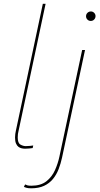

<svg xmlns="http://www.w3.org/2000/svg" viewBox="-20 -802 542 1040"><path d="M116 3.5Q107.5 3.5 98 1.5Q88.5 -0.5 80.2 -6.5Q72 -12.5 66.8 -24.5Q61.5 -36.5 61.5 -57Q61.5 -68 62.8 -76.5Q64 -85 66 -94L212 -781.5H227L80.5 -93Q78.5 -85 77.2 -76.5Q76 -68 76 -57Q76 -27 90.8 -18.8Q105.5 -10.5 119.5 -10.5Q131.5 -10.5 142.8 -11.8Q154 -13 160 -14L157 0Q151 1 139.8 2.2Q128.5 3.5 116 3.5ZM148.5 218Q133 218 123.2 215.2Q113.5 212.5 109.5 210L116 197Q121.5 200 128.8 202Q136 204 150 204Q201 204 231.5 179.8Q262 155.5 278 119.2Q294 83 301.5 47.5L425 -531H440.5L316 52Q309 84.5 297.5 114.2Q286 144 266.8 167.5Q247.5 191 218.8 204.5Q190 218 148.5 218ZM472 -688.5Q461 -688.5 453.5 -696Q446 -703.5 446 -714.5Q446 -721.5 449.5 -727.2Q453 -733 459 -736.5Q465 -740 472 -740Q482.5 -740 490 -732.5Q497.5 -725 497.5 -714.5Q497.5 -707.5 494 -701.5Q490.5 -695.5 484.8 -692Q479 -688.5 472 -688.5Z"/></svg>

Font: Epilogue Thin
Style: Italic
Weight: 250
Italic angle: -12°
Designer: Tyler Finck
Foundry: Etcetera Type Co
Version: Version 2.112